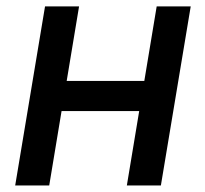

<svg xmlns="http://www.w3.org/2000/svg" viewBox="-20 -565 626 585"><path d="M220.9 -545.5 183.2 -318.5H419.7L457.4 -545.5H561.1L470.2 0H366.5L404.1 -226.6H167.6L130 0H26.3L117.2 -545.5Z"/></svg>

Font: Inter UI Medium
Style: Italic
Weight: 500
Italic angle: 9.39999°
Designer: Rasmus Andersson
Foundry: rsms
Version: 3.2;8d6f07862